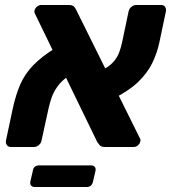

<svg xmlns="http://www.w3.org/2000/svg" viewBox="-20 -591 688 772"><path d="M402 0Q386 0 380 -8Q374 -16 371 -20L121 -535Q117 -542 119 -550Q121 -558 129 -564.5Q137 -571 146 -571H257Q273 -571 279 -563Q285 -555 287 -550L542 -36Q545 -31 545 -27.5Q545 -24 544 -21Q542 -13 534.5 -6.5Q527 0 518 0ZM23 0Q13 0 7.5 -8Q2 -16 4 -26L31 -153Q43 -209 61.5 -251.5Q80 -294 114 -329Q148 -364 203 -398L257 -286Q229 -268 212 -244.5Q195 -221 187 -197Q179 -173 175 -154L147 -26Q145 -15 136 -7.5Q127 0 117 0ZM435 -194 381 -305Q417 -321 434.5 -340.5Q452 -360 459.5 -381Q467 -402 471 -421L497 -545Q500 -557 509 -564Q518 -571 528 -571H628Q639 -571 644 -563Q649 -555 647 -545L620 -417Q611 -376 592 -337Q573 -298 536 -262Q499 -226 435 -194ZM120 161Q110 161 105 155Q100 149 102 139L112 96Q115 74 138 74H346Q356 74 361 80Q366 86 364 96L354 139Q349 161 328 161Z"/></svg>

Font: Rubik
Style: Bold Italic
Weight: 700
Italic angle: -12°
Designer: Hubert and Fischer
Foundry: Hubert and Fischer
Version: Version 2.300;gftools[0.9.30]